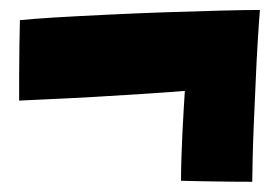

<svg xmlns="http://www.w3.org/2000/svg" viewBox="-20 -474 540 376"><path d="M489 -454.5Q487 -430.5 484.8 -394Q482.5 -357.5 480.8 -316.2Q479 -275 477.2 -235.2Q475.5 -195.5 474.8 -164.5Q474 -133.5 474 -118Q460.5 -118 433.5 -118.2Q406.5 -118.5 378.8 -119Q351 -119.5 334.5 -120Q334.5 -138 335.2 -162.5Q336 -187 337.2 -212.8Q338.5 -238.5 339.8 -260.8Q341 -283 342 -296Q305.5 -293 258.5 -290Q211.5 -287 164 -284.2Q116.5 -281.5 77.2 -279.8Q38 -278 17.5 -277Q17.5 -297 17.5 -325.8Q17.5 -354.5 18 -384Q18.5 -413.5 19 -434.5Q42 -437 87.2 -439.8Q132.5 -442.5 189.5 -445.2Q246.5 -448 304.5 -450Q362.5 -452 411.5 -453.2Q460.5 -454.5 489 -454.5Z"/></svg>

Font: Grandstander Thin Black
Style: Regular
Weight: 900
Version: Version 1.200